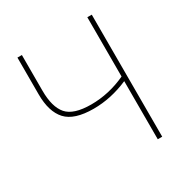

<svg xmlns="http://www.w3.org/2000/svg" viewBox="-166 -843 931 973"><g transform="rotate(-30 300.0 -357.0)"><path d="M479 0V-340Q378 -296 276 -296Q163 -296 116.5 -346.5Q70 -397 70 -499V-714H96V-505Q96 -410 134.5 -365.5Q173 -321 276 -321Q380 -321 479 -367V-714H505V0Z"/></g></svg>

Font: Noto Sans Mono Thin
Style: Regular
Weight: 100
Designer: Monotype Design Team
Foundry: Monotype Imaging Inc.
Version: Version 2.014